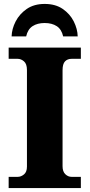

<svg xmlns="http://www.w3.org/2000/svg" viewBox="-20 -956 455 976"><path d="M24 0V-57H70Q87 -57 102 -69.5Q117 -82 117 -109V-600Q117 -631 102 -644Q87 -657 70 -657H24V-714H391V-657H344Q323 -657 310.5 -644Q298 -631 298 -599V-111Q298 -84 312 -70.5Q326 -57 344 -57H391V0ZM39 -771Q40 -809 59.5 -847Q79 -885 116 -910.5Q153 -936 207 -936Q262 -936 299 -910.5Q336 -885 355 -847Q374 -809 375 -771H301Q293 -807 268.5 -823Q244 -839 207 -839Q170 -839 145.5 -823Q121 -807 113 -771Z"/></svg>

Font: Noto Serif ExtraBold
Style: Regular
Weight: 800
Designer: Monotype Design Team
Foundry: Monotype Imaging Inc.
Version: Version 2.014